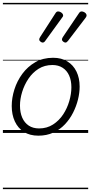

<svg xmlns="http://www.w3.org/2000/svg" viewBox="-20 -918 629 1326"><path d="M245 19Q186 19 145 -7Q104 -33 82.5 -79.5Q61 -126 61 -186Q61 -242 79.5 -300.5Q98 -359 134.5 -408.5Q171 -458 224 -488.5Q277 -519 347 -519Q404 -519 445 -494Q486 -469 508 -424Q530 -379 530 -320Q530 -277 518.5 -230.5Q507 -184 484.5 -139.5Q462 -95 428 -59Q394 -23 348 -2Q302 19 245 19ZM250 -31Q304 -31 346 -58Q388 -85 416 -127.5Q444 -170 458.5 -220Q473 -270 473 -315Q473 -362 457.5 -396.5Q442 -431 412.5 -450Q383 -469 342 -469Q288 -469 246.5 -443Q205 -417 176.5 -374.5Q148 -332 133 -283Q118 -234 118 -189Q118 -141 133.5 -105.5Q149 -70 178.5 -50.5Q208 -31 250 -31ZM274 -624Q268 -624 259.5 -630.5Q251 -637 251 -645Q251 -648 252 -652Q253 -656 257 -662L362 -825Q366 -832 370.5 -835.5Q375 -839 382 -839Q388 -839 396 -835.5Q404 -832 410 -825.5Q416 -819 416 -811Q416 -807 414 -803.5Q412 -800 408 -795L292 -635Q288 -629 283.5 -626.5Q279 -624 274 -624ZM432 -624Q425 -624 416.5 -630.5Q408 -637 408 -645Q408 -648 409 -652Q410 -656 414 -662L524 -825Q528 -832 533 -835.5Q538 -839 544 -839Q550 -839 558.5 -835.5Q567 -832 572.5 -825.5Q578 -819 578 -811Q578 -807 576 -803Q574 -799 571 -795L449 -635Q444 -629 440 -626.5Q436 -624 432 -624ZM0 378H589V388H0ZM0 -20H589V0H0ZM0 -505H589V-500H0ZM0 -898H589V-888H0Z"/></svg>

Font: Playwrite DE SAS Guides
Style: Regular
Weight: 400
Designer: Veronika Burian, José Scaglione
Foundry: TypeTogether
Version: Version 1.003